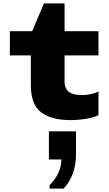

<svg xmlns="http://www.w3.org/2000/svg" viewBox="-20 -694 640 1127"><path d="M394 11Q282 11 221.5 -34.5Q161 -80 161 -195V-369H38V-511H169L238 -674H359V-511H558V-369H359V-214Q359 -193 367.5 -175Q376 -157 398.5 -146.5Q421 -136 463 -136Q489 -136 515.5 -142Q542 -148 558 -158V-18Q530 -4 484 3.5Q438 11 394 11ZM271 413V393Q306 358 323 320Q340 282 340 242H267V77H426V216Q426 272 408 323Q390 374 353 413Z"/></svg>

Font: Chivo Mono Black
Style: Regular
Weight: 900
Designer: Hector Gatti
Foundry: Omnibus-Type
Version: Version 1.008